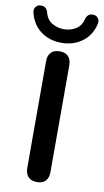

<svg xmlns="http://www.w3.org/2000/svg" viewBox="-141 -988 563 1043"><g transform="rotate(10 140.5 -466.5)"><path d="M141 8Q110 8 93.5 -9.5Q77 -27 77 -58V-647Q77 -679 93.5 -696Q110 -713 141 -713Q172 -713 188.5 -696Q205 -679 205 -647V-58Q205 -27 189 -9.5Q173 8 141 8ZM141 -760Q76 -760 28.5 -794.5Q-19 -829 -36 -893Q-41 -913 -31.5 -926Q-22 -939 -8 -940Q6 -942 15 -937.5Q24 -933 29 -926Q34 -919 36 -911Q46 -870 76.5 -852.5Q107 -835 141 -835Q176 -835 206 -852.5Q236 -870 246 -911Q248 -919 253 -926Q258 -933 267 -937.5Q276 -942 290 -940Q304 -939 313.5 -926Q323 -913 318 -893Q302 -829 254 -794.5Q206 -760 141 -760Z"/></g></svg>

Font: Nunito
Style: Bold
Weight: 700
Designer: Vernon Adams
Foundry: Vernon Adams
Version: Version 3.602